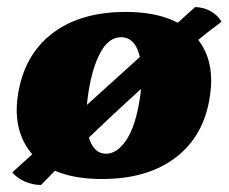

<svg xmlns="http://www.w3.org/2000/svg" viewBox="-20 -501 651 547"><path d="M271 9Q136 9 75.5 -57.5Q15 -124 31 -230Q48 -343 128 -405Q208 -467 338 -467Q469 -467 532 -402Q595 -337 578 -227Q562 -115 481.5 -53Q401 9 271 9ZM282 -63Q314 -63 340.5 -103Q367 -143 379 -224Q390 -301 376 -348Q362 -395 325 -395Q290 -395 266.5 -352Q243 -309 232 -238Q219 -153 233.5 -108Q248 -63 282 -63ZM97 26Q73 26 50.5 16Q28 6 15 -10L536 -481Q562 -480 582 -468Q602 -456 611 -439Q573 -411 521.5 -368.5Q470 -326 412.5 -275Q355 -224 297.5 -170Q240 -116 188 -65.5Q136 -15 97 26Z"/></svg>

Font: Vollkorn Black
Style: Italic
Weight: 900
Italic angle: -11°
Designer: Friedrich Althausen
Foundry: Friedrich Althausen
Version: Version 5.000; ttfautohint (v1.8.3)